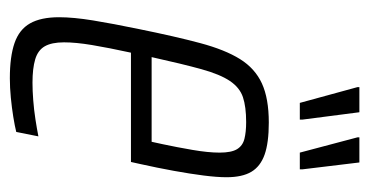

<svg xmlns="http://www.w3.org/2000/svg" viewBox="-200 -542 750 390"><g transform="rotate(90 175.0 -347.0)"><path d="M139 8Q95 8 67.5 -1.5Q40 -11 27.5 -33Q15 -55 15 -92Q15 -121 21.5 -161Q28 -201 39 -254Q54 -328 67.5 -378.5Q81 -429 100 -459.5Q119 -490 149.5 -504Q180 -518 229 -518Q270 -518 294 -509.5Q318 -501 329 -482.5Q340 -464 340 -432Q340 -413 336.5 -385.5Q333 -358 327 -325Q321 -292 313 -256L309 -238H87Q77 -192 71.5 -159Q66 -126 66 -102Q66 -77 74 -63Q82 -49 100.5 -43.5Q119 -38 148 -38Q164 -38 183.5 -39.5Q203 -41 222.5 -44Q242 -47 257 -50L248 -5Q236 -2 217.5 1Q199 4 178.5 6Q158 8 139 8ZM96 -280H268L273 -303Q279 -331 284.5 -363Q290 -395 290 -418Q290 -442 283 -453.5Q276 -465 262 -468.5Q248 -472 228 -472Q197 -472 177.5 -465.5Q158 -459 144.5 -439Q131 -419 120.5 -381Q110 -343 96 -280ZM189 -581 157 -698V-702H208L223 -586V-581ZM290 -581 259 -698V-702H310L324 -586V-581Z"/></g></svg>

Font: Saira ExtraCondensed Light
Style: Italic
Weight: 300
Width: 2
Italic angle: -12°
Designer: Hector Gatti with collaboration of the Omnibus-Type team
Foundry: Omnibus-Type
Version: Version 1.101